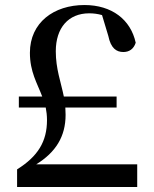

<svg xmlns="http://www.w3.org/2000/svg" viewBox="-20 -744 613 764"><path d="M48 0H526V-90H124C202 -138 241 -201 241 -287L240 -316H444V-360H234C222 -419 202 -470 202 -540C202 -633 252 -691 335 -691C352 -691 368 -689 386 -684L411 -601C421 -552 443 -537 471 -537C494 -537 512 -549 520 -574C500 -666 425 -724 316 -724C194 -724 99 -654 99 -534C99 -458 128 -413 148 -360H55V-316H162C165 -301 167 -284 167 -266C167 -181 131 -122 48 -70Z"/></svg>

Font: Noto Serif JP SemiBold
Style: Regular
Weight: 600
Designer: Ryoko NISHIZUKA 西塚涼子 (kana & ideographs); Frank Grießhammer (Latin, Greek & Cyrillic); Wenlong ZHANG 张文龙 (bopomofo); San
Foundry: Adobe
Version: Version 2.001;hotconv 1.1.0;makeotfexe 2.6.0